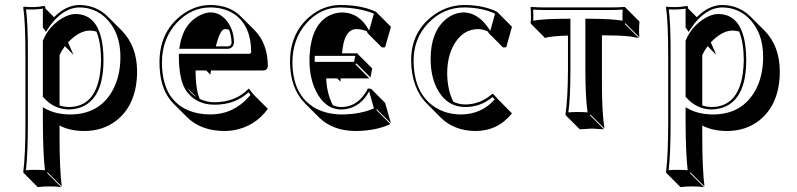

<svg xmlns="http://www.w3.org/2000/svg" viewBox="-20 -459 3196 770"><path d="M162.1 -352.1 164.1 -349.1Q164.1 -349.1 164.6 -349.6ZM366.7 -332.5Q353 -336.4 338.4 -336.4Q297.4 -335.4 252.9 -289.1L274.9 -238.8L240.2 -273.9Q226.6 -255.4 218.8 -237.3V-36.1Q237.3 -30.3 254.9 -29.8Q362.3 -29.8 381.3 -165Q384.8 -190.4 385.3 -217.8Q384.8 -289.6 366.7 -332.5ZM170.9 -65.4 169.4 -66.9ZM196.8 -390.1Q244.6 -438.5 298.8 -439Q366.2 -438 412.1 -392.6L468.8 -335.9Q528.8 -274.4 529.8 -174.3Q529.8 -41 446.8 24.4Q392.6 66.4 317.4 66.4Q259.3 65.9 218.8 44.4V88.4Q218.8 217.8 227.5 288.6L170.9 231.9L168.9 234.9L225.6 291.5Q207.5 288.6 178.7 288.6Q149.9 288.6 131.3 291.5L75.2 234.9L73.2 231.9Q82 164.1 82 32.2V-234.9Q82 -373 73.2 -429.2L75.2 -432.1Q119.1 -427.7 155.8 -435.1Q158.7 -434.6 160.2 -433.6Q162.1 -430.2 162.1 -424.8ZM151.9 -349.1V-424.3Q120.1 -419.4 84.5 -421.4Q92.3 -362.3 91.8 -234.9V32.2Q91.8 157.2 84 223.6Q103.5 221.7 122.1 222.2Q141.1 222.2 160.2 223.6Q152.3 152.8 151.9 32.2V-28.8L166.5 -21Q205.6 -0.5 261.2 0Q377 0 430.7 -94.7Q462.9 -152.3 462.9 -231Q462.9 -330.6 402.8 -388.2Q359.4 -428.7 298.8 -429.2Q228 -427.7 172.4 -343.8L164.1 -331.1ZM151.9 -295.9 152.8 -297.9Q176.3 -354 230 -386.2Q258.3 -402.8 282.2 -402.8Q376 -402.8 392.1 -271.5Q395 -246.1 395 -217.8Q395 -73.7 315.9 -33.7Q288.6 -20.5 254.9 -20Q195.3 -21.5 154.3 -68.4L151.9 -71.3Z M977.5 -104 997.6 -79.1 1054.2 -22.5Q1001.5 49.8 913.1 64Q896 66.4 879.9 66.4Q786.1 65.9 730.5 11.2L673.8 -45.4Q668.5 -51.3 664.6 -56.2Q619.6 -110.8 619.6 -209Q619.6 -328.1 704.6 -395.5Q760.3 -439 824.2 -439Q899.9 -438.5 944.8 -394L1001.5 -337.4Q1053.7 -284.2 1054.2 -193.4Q1052.2 -177.2 1036.1 -176.3H826.2Q824.2 -165 823.7 -159.7L807.1 -176.3H764.2Q764.6 -99.6 781.2 -62Q809.6 -49.3 840.3 -48.8Q926.8 -49.8 977.5 -104ZM898.9 -339.4Q889.2 -342.3 880.9 -342.3Q862.3 -340.3 845.7 -272.9H894.5Q907.7 -274.9 908.7 -287.1Q907.7 -315.9 898.9 -339.4ZM768.6 -68.8 731.4 -106Q739.3 -94.2 748 -85.4Q757.8 -75.7 768.6 -68.8ZM976.6 -88.9Q922.9 -39.1 840.3 -39.1Q767.1 -39.1 727.5 -93.8Q724.6 -97.7 723.1 -100.6Q697.8 -142.6 697.3 -232.9V-243.2H979.5Q986.8 -245.1 987.3 -250Q987.3 -352.1 923.8 -399.4Q883.3 -428.7 824.2 -429.2Q747.1 -429.2 689.5 -368.2Q629.9 -304.2 629.4 -209Q629.9 -113.8 672.4 -62.5Q725.1 -0.5 823.2 0Q914.1 0 976.1 -68.8Q981 -74.2 984.9 -78.6ZM698.7 -263.2 700.7 -274.4Q716.3 -369.6 789.1 -400.9Q808.6 -409.2 824.2 -409.2Q867.7 -409.2 896.5 -365.7Q918 -332 918.5 -287.1Q915 -265.6 894.5 -263.2Z M1450.7 -333.5Q1430.2 -342.3 1409.7 -342.3Q1364.3 -342.3 1354 -264.6Q1352.5 -254.9 1351.6 -245.1H1412.1Q1414.6 -244.6 1415 -244.1Q1415.5 -242.2 1416 -241.2L1472.7 -184.6L1465.8 -148.4L1409.2 -205.1Q1407.2 -201.7 1405.3 -201.2L1461.4 -144.5H1346.2Q1345.7 -136.7 1345.2 -131.8L1332.5 -144.5H1288.6L1288.1 -145Q1291 -82 1314.9 -37.1Q1331.5 -29.8 1349.1 -29.8Q1407.7 -29.8 1444.3 -85Q1450.7 -94.7 1455.1 -104L1468.3 -103L1524.4 -46.4L1547.9 35.6L1491.2 -21L1489.3 -18.1L1545.4 38.6Q1489.3 65.4 1406.7 66.4Q1314 65.9 1259.3 11.7L1202.6 -44.9Q1143.6 -105.5 1143.1 -210.9Q1143.1 -325.7 1222.2 -392.6Q1277.3 -438.5 1344.2 -439Q1425.8 -439 1482.4 -414.1Q1486.3 -412.1 1489.3 -411.1L1491.2 -408.2L1547.9 -351.6L1524.4 -269.5L1511.7 -268.6L1455.1 -325.2Q1452.6 -330.1 1450.7 -333.5ZM1231 -244.6Q1230.5 -245.1 1222.2 -245.6Q1231 -361.3 1301.3 -397Q1325.7 -408.7 1353 -409.2Q1422.4 -407.7 1460.4 -336.4L1479.5 -404.3Q1422.4 -427.7 1344.2 -429.2Q1263.2 -429.2 1206.1 -362.8Q1153.3 -300.3 1152.8 -210.9Q1152.8 -75.2 1247.1 -23.9Q1291.5 -0.5 1350.1 0Q1425.8 -0.5 1479.5 -24.4L1460.4 -92.8Q1427.7 -31.7 1367.7 -21.5Q1357.9 -20 1349.1 -20Q1282.7 -20 1246.1 -95.7Q1221.2 -147.9 1221.2 -215.8Q1221.2 -227.1 1221.2 -234.9L1221.7 -237.3Q1222.2 -241.7 1222.2 -245.1ZM1242.2 -234.9V-210.9H1399.9L1404.8 -234.9Z M1897.5 -342.3Q1835.9 -342.3 1799.8 -278.8Q1773.9 -231.4 1773.4 -166.5Q1773.9 -97.7 1798.3 -50.8Q1821.3 -40 1846.7 -40Q1907.2 -41 1953.6 -82H1958L1977.1 -61L2033.2 -4.4Q1976.6 66.4 1886.2 66.4Q1801.3 65.4 1747.6 12.7L1691.4 -43.9Q1629.4 -107.4 1628.9 -217.8Q1628.9 -327.1 1711.4 -392.6Q1770.5 -438.5 1841.8 -439Q1920.4 -438.5 1974.6 -411.1L1977.1 -408.2L2033.2 -351.6L2010.3 -269.5L1997.6 -268.6L1940.9 -325.2Q1938.5 -329.6 1936.5 -332.5Q1916.5 -342.3 1897.5 -342.3ZM1840.8 -409.2Q1900.9 -407.7 1946.3 -335.4L1965.3 -404.3Q1912.1 -428.7 1841.8 -429.2Q1757.3 -429.2 1696.3 -365.2Q1639.2 -304.2 1638.7 -217.8Q1638.7 -84.5 1725.1 -28.8Q1770.5 0 1829.6 0Q1912.1 -1 1963.9 -60.5L1955.1 -69.8Q1907.7 -29.8 1846.7 -29.8Q1770 -29.8 1731.4 -106Q1707 -155.3 1707 -223.1Q1707 -330.6 1768.6 -382.3Q1801.3 -408.7 1840.8 -409.2Z M2257.8 -316.4Q2224.1 -315.4 2201.2 -313Q2178.2 -310.5 2172.4 -308.6L2166 -306.6L2109.9 -362.8L2107.9 -366.2Q2110.8 -389.2 2107.9 -429.2L2109.9 -431.2Q2140.1 -429.2 2164.6 -429.2H2430.7Q2456.1 -429.2 2485.8 -431.2L2487.8 -429.2L2544.4 -372.6Q2541.5 -331.5 2544.4 -309.6L2487.8 -366.2L2485.8 -362.8L2542.5 -306.6Q2542.5 -306.6 2505.4 -313Q2462.4 -317.4 2394 -317.4V-123.5Q2394 -6.3 2404.3 56.6L2347.7 0L2345.7 2.9L2402.3 59.6Q2400.4 59.6 2354.5 56.6L2305.2 59.6L2248.5 2.9L2247.6 0Q2257.3 -61 2257.8 -180.2ZM2257.8 -383.8H2267.6V-180.2Q2267.6 -65.9 2259.3 -8.3Q2276.4 -9.8 2297.9 -9.8Q2319.8 -9.8 2336.4 -8.3Q2327.6 -69.3 2327.6 -180.2V-383.8H2337.9Q2435.1 -383.8 2476.6 -376Q2475.6 -395 2477.1 -420.4Q2451.2 -418.9 2430.7 -418.9H2164.6Q2143.1 -418.9 2118.2 -420.4Q2119.6 -394 2118.7 -376Q2161.6 -383.8 2257.8 -383.8Z M2739.7 -352.1 2741.7 -349.1Q2741.7 -349.1 2742.2 -349.6ZM2944.3 -332.5Q2930.7 -336.4 2916 -336.4Q2875 -335.4 2830.6 -289.1L2852.5 -238.8L2817.9 -273.9Q2804.2 -255.4 2796.4 -237.3V-36.1Q2814.9 -30.3 2832.5 -29.8Q2939.9 -29.8 2959 -165Q2962.4 -190.4 2962.9 -217.8Q2962.4 -289.6 2944.3 -332.5ZM2748.5 -65.4 2747.1 -66.9ZM2774.4 -390.1Q2822.3 -438.5 2876.5 -439Q2943.8 -438 2989.7 -392.6L3046.4 -335.9Q3106.4 -274.4 3107.4 -174.3Q3107.4 -41 3024.4 24.4Q2970.2 66.4 2895 66.4Q2836.9 65.9 2796.4 44.4V88.4Q2796.4 217.8 2805.2 288.6L2748.5 231.9L2746.6 234.9L2803.2 291.5Q2785.2 288.6 2756.3 288.6Q2727.5 288.6 2709 291.5L2652.8 234.9L2650.9 231.9Q2659.7 164.1 2659.7 32.2V-234.9Q2659.7 -373 2650.9 -429.2L2652.8 -432.1Q2696.8 -427.7 2733.4 -435.1Q2736.3 -434.6 2737.8 -433.6Q2739.7 -430.2 2739.7 -424.8ZM2729.5 -349.1V-424.3Q2697.8 -419.4 2662.1 -421.4Q2669.9 -362.3 2669.4 -234.9V32.2Q2669.4 157.2 2661.6 223.6Q2681.2 221.7 2699.7 222.2Q2718.8 222.2 2737.8 223.6Q2730 152.8 2729.5 32.2V-28.8L2744.1 -21Q2783.2 -0.5 2838.9 0Q2954.6 0 3008.3 -94.7Q3040.5 -152.3 3040.5 -231Q3040.5 -330.6 2980.5 -388.2Q2937 -428.7 2876.5 -429.2Q2805.7 -427.7 2750 -343.8L2741.7 -331.1ZM2729.5 -295.9 2730.5 -297.9Q2753.9 -354 2807.6 -386.2Q2835.9 -402.8 2859.9 -402.8Q2953.6 -402.8 2969.7 -271.5Q2972.7 -246.1 2972.7 -217.8Q2972.7 -73.7 2893.6 -33.7Q2866.2 -20.5 2832.5 -20Q2772.9 -21.5 2731.9 -68.4L2729.5 -71.3Z"/></svg>

Font: Linux Biolinum Shadow O
Style: Regular
Weight: 400
Designer: Philipp H. Poll
Foundry: Philipp H. Poll
Version: Version 1.0.4